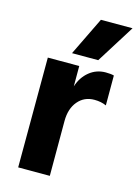

<svg xmlns="http://www.w3.org/2000/svg" viewBox="-112 -794 616 856"><g transform="rotate(15 195.5 -365.5)"><path d="M280 -554H159L245 -731H391ZM205 0H59L60 -507H205V-413Q219 -457 251.5 -483.5Q284 -510 327 -510Q351 -510 365 -506V-368Q341 -379 310 -379Q263 -379 234 -344.5Q205 -310 205 -253Z"/></g></svg>

Font: Hind Colombo
Style: Bold
Weight: 700
Designer: Jyotish Sonowal, Aditi Pimprikar
Foundry: Indian Type Foundry
Version: Version 1.000;PS 1.0;hotconv 1.0.86;makeotf.lib2.5.63406; tt